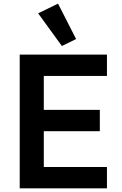

<svg xmlns="http://www.w3.org/2000/svg" viewBox="-20 -1032 667 1052"><path d="M397 -818 319 -780 189 -959 298 -1012ZM566 -117V0H88V-733H566V-616H220V-430H527V-313H220V-117Z"/></svg>

Font: IBM Plex Sans JP SemiBold
Style: Regular
Weight: 600
Designer: Mike Abbink; Paul van der Laan; Pieter van Rosmalen; Wujin Sim; Yejin Wi; Jinhee Kim; Boomi Park; Yona Kim; Kichan Ma
Foundry: Sandoll Inc.
Version: Version 1.001